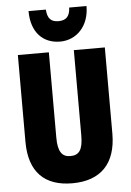

<svg xmlns="http://www.w3.org/2000/svg" viewBox="-62 -993 713 1049"><g transform="rotate(-5 294.0 -469.0)"><path d="M453 -948H358C356 -897 333 -879 293 -879C252 -879 233 -900 230 -948H135C135 -829 201 -767 293 -767C382 -767 453 -837 453 -948ZM533 -242V-714H363V-247C363 -167 342 -139 294 -139C249 -139 226 -168 226 -246V-714H56V-238C56 -72 140 10 292 10C448 10 533 -77 533 -242Z"/></g></svg>

Font: Noto Sans Ethiopic ExtraCondensed Black
Style: Regular
Weight: 900
Width: 2
Designer: Monotype Design Team
Foundry: Monotype Imaging Inc.
Version: Version 2.102